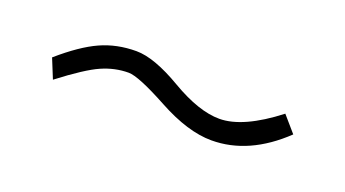

<svg xmlns="http://www.w3.org/2000/svg" viewBox="-27 -391 602 335"><g transform="rotate(20 274.5 -224.0)"><path d="M495.1 -232.4Q433.6 -173.8 364.3 -173.8Q320.3 -173.8 263.7 -204.6Q207 -235.4 188.5 -235.4Q163.1 -235.4 138.7 -224.6Q114.3 -213.9 68.4 -178.7L53.7 -214.8Q91.8 -248 122.1 -261.7Q152.3 -275.4 188.5 -275.4Q221.7 -275.4 273.9 -244.6Q326.2 -213.9 364.3 -213.9Q408.2 -213.9 469.7 -261.7Z"/></g></svg>

Font: Padauk
Style: Regular
Weight: 400
Designer: Debbi Hosken
Foundry: SIL
Version: Version 3.003; ttfautohint (v1.8.2) -l 8 -r 50 -G 200 -x 14 